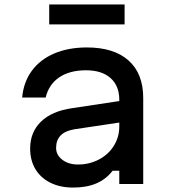

<svg xmlns="http://www.w3.org/2000/svg" viewBox="-20 -830 790 866"><path d="M530 -279 316 -247Q274 -240 253.5 -219Q233 -198 233 -163Q233 -131 261 -109.5Q289 -88 332 -88Q383 -88 426 -110.5Q469 -133 493.5 -172.5Q518 -212 518 -259V-380Q518 -443 478.5 -478Q439 -513 368 -513Q294 -513 247 -481Q200 -449 186 -390H80Q86 -459 123 -510Q160 -561 224 -588.5Q288 -616 372 -616Q494 -616 560 -557Q626 -498 626 -388V0H518V-60H488Q459 -22 415 -3Q371 16 310 16Q251 16 207 -6Q163 -28 139.5 -67.5Q116 -107 116 -160Q116 -234 165 -281.5Q214 -329 305 -342L530 -376ZM202 -810H542V-720H202Z"/></svg>

Font: Martian Mono VF sWd Rg
Style: Regular
Weight: 400
Width: 6
Monospace: yes
Designer: Roman Shamin
Foundry: Evil Martians
Version: Version 1.100